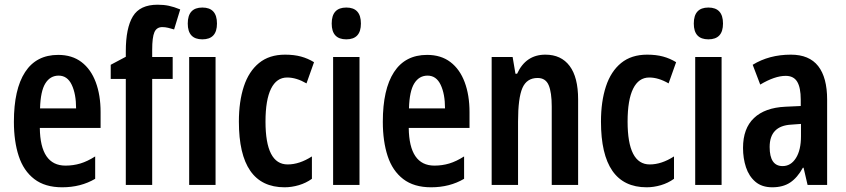

<svg xmlns="http://www.w3.org/2000/svg" viewBox="-20 -785 3589 815"><path d="M227 -552Q286 -552 326 -521.5Q366 -491 386.5 -436Q407 -381 407 -309V-242H149Q151 -82 258 -82Q291 -82 321 -91Q351 -100 384 -121V-26Q323 10 244 10Q171 10 125.5 -25Q80 -60 59.5 -122.5Q39 -185 39 -268Q39 -406 86.5 -479Q134 -552 227 -552ZM229 -464Q193 -464 172.5 -431Q152 -398 150 -325H303Q303 -386 284.5 -425Q266 -464 229 -464Z M713 -450H626V0H514V-450H450V-510L514 -544V-567Q514 -666 544 -715.5Q574 -765 649 -765Q675 -765 696.5 -760.5Q718 -756 745 -745L719 -660Q706 -664 693.5 -667Q681 -670 669 -670Q645 -670 635.5 -648.5Q626 -627 626 -573V-543H713Z M839 -753Q901 -753 901 -685Q901 -618 839 -618Q777 -618 777 -685Q777 -753 839 -753ZM895 -543V0H783V-543Z M1188 10Q994 10 994 -269Q994 -354 1015 -418Q1036 -482 1079.5 -517.5Q1123 -553 1190 -553Q1228 -553 1257.5 -545Q1287 -537 1313 -521L1281 -431Q1238 -456 1199 -456Q1154 -456 1130.5 -408.5Q1107 -361 1107 -269Q1107 -87 1201 -87Q1251 -87 1304 -121V-26Q1279 -8 1248.5 1Q1218 10 1188 10Z M1450 -753Q1512 -753 1512 -685Q1512 -618 1450 -618Q1388 -618 1388 -685Q1388 -753 1450 -753ZM1506 -543V0H1394V-543Z M1793 -552Q1852 -552 1892 -521.5Q1932 -491 1952.5 -436Q1973 -381 1973 -309V-242H1715Q1717 -82 1824 -82Q1857 -82 1887 -91Q1917 -100 1950 -121V-26Q1889 10 1810 10Q1737 10 1691.5 -25Q1646 -60 1625.5 -122.5Q1605 -185 1605 -268Q1605 -406 1652.5 -479Q1700 -552 1793 -552ZM1795 -464Q1759 -464 1738.5 -431Q1718 -398 1716 -325H1869Q1869 -386 1850.5 -425Q1832 -464 1795 -464Z M2295 -553Q2362 -553 2398 -505Q2434 -457 2434 -363V0H2322V-333Q2322 -393 2309 -423.5Q2296 -454 2262 -454Q2216 -454 2197.5 -411.5Q2179 -369 2179 -269V0H2067V-543H2156L2168 -472H2175Q2212 -553 2295 -553Z M2725 10Q2531 10 2531 -269Q2531 -354 2552 -418Q2573 -482 2616.5 -517.5Q2660 -553 2727 -553Q2765 -553 2794.5 -545Q2824 -537 2850 -521L2818 -431Q2775 -456 2736 -456Q2691 -456 2667.5 -408.5Q2644 -361 2644 -269Q2644 -87 2738 -87Q2788 -87 2841 -121V-26Q2816 -8 2785.5 1Q2755 10 2725 10Z M2987 -753Q3049 -753 3049 -685Q3049 -618 2987 -618Q2925 -618 2925 -685Q2925 -753 2987 -753ZM3043 -543V0H2931V-543Z M3337 -553Q3415 -553 3453 -504.5Q3491 -456 3491 -362V0H3408L3391 -73H3388Q3365 -31 3334.5 -10.5Q3304 10 3258 10Q3214 10 3186.5 -13.5Q3159 -37 3146.5 -75Q3134 -113 3134 -157Q3134 -240 3180.5 -284Q3227 -328 3314 -332L3379 -335V-362Q3379 -413 3364 -438Q3349 -463 3315 -463Q3269 -463 3207 -426L3175 -510Q3245 -553 3337 -553ZM3339 -256Q3247 -251 3247 -161Q3247 -80 3302 -80Q3337 -80 3358.5 -114Q3380 -148 3380 -207V-259Z"/></svg>

Font: Noto Sans Thai ExtCond SemBd
Style: Regular
Weight: 600
Width: 2
Designer: Monotype Design Team
Foundry: Monotype Imaging Inc.
Version: Version 2.002; ttfautohint (v1.8.4.7-5d5b)